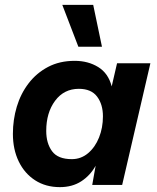

<svg xmlns="http://www.w3.org/2000/svg" viewBox="-20 -760 645 789"><path d="M226 9Q168 9 124.5 -19Q81 -47 57 -96.5Q33 -146 33 -210Q33 -268 49 -321.5Q65 -375 97.5 -417.5Q130 -460 177.5 -485Q225 -510 287 -510Q342 -510 383.5 -484.5Q425 -459 439 -405L461 -500H598L482 0H359L373 -79Q351 -39 314 -15Q277 9 226 9ZM275 -106Q313 -106 342 -130.5Q371 -155 387 -195Q403 -235 403 -282Q403 -331 379 -363Q355 -395 304 -395Q243 -395 206.5 -346Q170 -297 170 -222Q170 -171 194 -138.5Q218 -106 275 -106ZM363 -740 399 -568H302L236 -740Z"/></svg>

Font: Prodigy Sans SemiBold
Style: Italic
Weight: 600
Italic angle: -13°
Designer: Wei Huang
Foundry: Wei Huang
Version: Version 1.003; ttfautohint (v1.8.3)